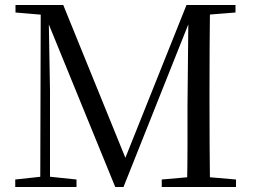

<svg xmlns="http://www.w3.org/2000/svg" viewBox="-20 -748 1015 768"><path d="M41 0V-30L152 -42H171L286 -30V0ZM42 -698V-728H180V-687H171ZM141 0 143 -728H174L180 -387V0ZM441 0 157 -695H152V-728H233L492 -91H470L476 -103L726 -728H765V-695H752L741 -670L474 0ZM627 0V-30L764 -42H784L924 -30V0ZM728 0Q730 -84 730 -166.5Q730 -249 730 -325L734 -728H820Q819 -645 818.5 -560.5Q818 -476 818 -391V-337Q818 -252 818.5 -168Q819 -84 820 0ZM774 -687V-728H922V-698L784 -687Z"/></svg>

Font: Noto Serif KR
Style: Regular
Weight: 400
Designer: Ryoko NISHIZUKA  (kana & ideographs); Frank Grießhammer (Latin, Greek & Cyrillic); Wenlong ZHANG  (bopomofo); Sandoll Co
Foundry: Adobe
Version: Version 2.003-H1;hotconv 1.1.1;makeotfexe 2.6.0